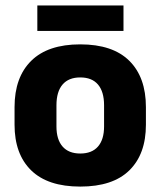

<svg xmlns="http://www.w3.org/2000/svg" viewBox="-20 -668 587 702"><path d="M273.4 14.2Q154.7 14.2 93.9 -45.2Q33.2 -104.6 33.2 -211.9V-276.5Q33.2 -385.4 94.1 -445.6Q155 -505.8 273.4 -505.8Q392.2 -505.8 452.9 -445.6Q513.5 -385.4 513.5 -276.5V-211.9Q513.5 -104.6 453 -45.2Q392.6 14.2 273.4 14.2ZM273.4 -106.7Q316.2 -106.7 338.3 -132.3Q360.5 -157.9 360.5 -205.5V-283.2Q360.5 -332.8 338.3 -358.9Q316.2 -384.9 273.4 -384.9Q231 -384.9 208.7 -358.9Q186.4 -332.8 186.4 -283.2V-205.5Q186.4 -157.9 208.7 -132.3Q231 -106.7 273.4 -106.7ZM116.5 -555V-648H431.5V-555Z"/></svg>

Font: Anek Latin Medium
Style: Regular
Weight: 500
Designer: Yesha Goshar
Foundry: Ek Type
Version: Version 1.003